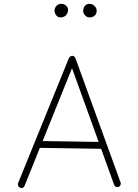

<svg xmlns="http://www.w3.org/2000/svg" viewBox="-20 -949 712 992"><path d="M83 20.5Q76.7 17.1 73.7 10Q70.8 2.9 73.7 -3.4L336.4 -649.9Q339.8 -656.7 347.4 -659.4Q355 -662.1 361.3 -658.2Q368.2 -654.8 369.6 -648.9L603 -6.3Q605.5 0.5 602.5 7.3Q599.6 14.2 592.8 16.6Q585.9 19 579.1 16.1Q572.3 13.2 569.8 6.3L502.4 -180.2L186 -185.1L106.9 11.2Q99.1 27.3 83 20.5ZM352.1 -596.7 200.2 -220.2 489.7 -215.8ZM479.5 -892.6Q479.5 -877.4 468.8 -868.2Q458 -858.9 444.3 -858.9Q429.2 -858.9 419.4 -869.6Q409.7 -880.4 409.7 -892.1Q409.7 -908.7 418.9 -918.9Q428.2 -929.2 440.9 -929.2Q458 -929.2 468.8 -918.2Q479.5 -907.2 479.5 -892.6ZM331.5 -898.4Q331.5 -880.9 320.6 -869.9Q309.6 -858.9 292 -858.9Q279.3 -858.9 270.5 -869.9Q261.7 -880.9 261.7 -894Q261.7 -908.2 271.7 -918.7Q281.7 -929.2 296.4 -929.2Q310.1 -929.2 320.8 -920.4Q331.5 -911.6 331.5 -898.4Z"/></svg>

Font: Mikhak ExtraLight
Style: Regular
Weight: 200
Designer: Amin Abedi
Version: Version 3.3